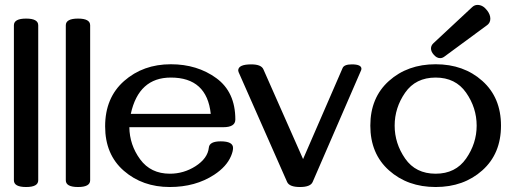

<svg xmlns="http://www.w3.org/2000/svg" viewBox="-20 -750 2085 782"><path d="M86.4 11.7Q36.6 11.7 36.6 -15.6V-647Q36.6 -674.3 86.4 -674.3Q135.7 -674.3 135.7 -647V-15.6Q135.7 11.7 86.4 11.7Z M297.9 11.7Q248 11.7 248 -15.6V-647Q248 -674.3 297.9 -674.3Q347.2 -674.3 347.2 -647V-15.6Q347.2 11.7 297.9 11.7Z M671.4 11.7Q560.5 11.7 484.4 -54.4Q408.2 -120.6 408.2 -235.4Q408.2 -352.1 485.6 -420.2Q563 -488.3 675.8 -488.3Q783.2 -488.3 860.8 -431.9Q938.5 -375.5 938.5 -263.2Q938.5 -231.9 889.2 -231.9H506.8Q507.8 -159.7 550.8 -101.1Q593.8 -42.5 671.9 -42.5Q728 -42.5 775.9 -72.8Q826.2 -105 830.6 -148.9Q833 -174.3 878.9 -174.3Q929.2 -174.3 929.2 -147.5Q929.2 -133.8 920.9 -114.3Q902.8 -71.3 852.1 -38.1Q775.9 11.7 671.4 11.7ZM838.4 -286.1Q822.8 -434.1 675.8 -434.1Q544.9 -434.1 512.7 -286.1Z M1201.7 11.7Q1158.7 11.7 1149.4 -8.8L951.7 -456.5Q950.2 -460.4 950.2 -462.9Q950.2 -487.8 1003.4 -487.8Q1043.9 -487.8 1052.7 -467.8L1214.4 -102.1L1375.5 -473.1Q1381.8 -487.8 1413.1 -487.8Q1452.1 -487.8 1452.1 -469.7Q1452.1 -468.8 1451.2 -464.8L1253.4 -8.8Q1244.6 11.7 1201.7 11.7Z M1772.5 -513.2Q1781.7 -513.2 1790 -519.5L1963.9 -647.5Q1977.1 -657.2 1977.1 -673.8Q1977.1 -690.4 1964.4 -707Q1947.3 -730 1924.8 -730Q1912.6 -730 1902.8 -720.7L1745.1 -573.7Q1735.4 -564.5 1735.4 -552.7Q1735.4 -540 1746.1 -527.8Q1758.3 -513.2 1772.5 -513.2ZM1754.4 11.7Q1868.7 11.7 1944.6 -56.2Q2020.5 -124 2020.5 -238.3Q2020.5 -352.5 1944.6 -420.4Q1868.7 -488.3 1754.4 -488.3Q1640.1 -488.3 1564.2 -420.4Q1488.3 -352.5 1488.3 -238.3Q1488.3 -124 1564.2 -56.2Q1640.1 11.7 1754.4 11.7ZM1754.4 -42.5Q1672.9 -42.5 1630.1 -104.2Q1587.4 -166 1587.4 -238.3Q1587.4 -311 1630.1 -372.6Q1672.9 -434.1 1754.4 -434.1Q1835.4 -434.1 1878.4 -372.6Q1921.4 -311 1921.4 -238.3Q1921.4 -166 1878.4 -104.2Q1835.4 -42.5 1754.4 -42.5Z"/></svg>

Font: Gayathri
Style: Bold
Weight: 700
Designer: Binoy Dominic <binoy.domenic@gmail.com>
Foundry: SMC
Version: Version 1.000